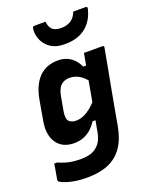

<svg xmlns="http://www.w3.org/2000/svg" viewBox="-180 -903 961 1206"><g transform="rotate(-20 300.0 -300.0)"><path d="M265 -550Q301 -550 327.5 -538Q354 -526 372.5 -506Q391 -486 403 -459H440L417 -352Q387 -391 358 -406.5Q329 -422 298 -422Q275 -422 256.5 -413Q238 -404 226.5 -384.5Q215 -365 209 -335L191 -235Q187 -211 189.5 -195Q192 -179 201 -170Q209 -163 220.5 -159Q232 -155 246 -155Q272 -155 296.5 -165.5Q321 -176 345.5 -195.5Q370 -215 393 -243L372 -116H341Q323 -88 300.5 -68Q278 -48 249.5 -37Q221 -26 187 -26Q149 -26 120 -39.5Q91 -53 72.5 -79Q54 -105 48 -142.5Q42 -180 51 -227L73 -353Q82 -405 99.5 -442Q117 -479 141 -502.5Q165 -526 196.5 -538Q228 -550 265 -550ZM437 -538Q468 -538 499.5 -538Q531 -538 561 -538Q565 -538 567 -536.5Q569 -535 570 -533Q571 -531 570 -527Q558 -460 546.5 -399Q535 -338 524 -279Q513 -220 502 -159.5Q491 -99 479 -31Q464 50 427.5 102.5Q391 155 332 180Q273 205 190 205Q141 205 102.5 198Q64 191 40.5 181.5Q17 172 9 165Q8 163 7 160.5Q6 158 6 155Q12 127 15.5 103Q19 79 24 51H43Q68 62 91 69Q114 76 139 79Q164 82 192 82Q231 82 258.5 73Q286 64 305 45Q317 34 325 20.5Q333 7 339 -10Q345 -27 348 -48Q361 -116 371 -173.5Q381 -231 391.5 -288.5Q402 -346 414 -414Q418 -435 422 -455.5Q426 -476 429.5 -496.5Q433 -517 437 -538ZM358 -734Q395 -734 421.5 -750.5Q448 -767 463 -805Q482 -805 503 -805Q524 -805 543 -805Q553 -805 555 -801Q557 -797 553 -783Q540 -734 512 -700Q484 -666 443.5 -648.5Q403 -631 351 -631H337Q289 -631 255 -652Q221 -673 203.5 -707.5Q186 -742 188 -783Q189 -797 192.5 -801Q196 -805 206 -805Q225 -805 241.5 -805Q258 -805 277 -805Q281 -767 300 -750.5Q319 -734 358 -734Z"/></g></svg>

Font: RecMonoLinear Nerd Font Mono
Style: Bold Italic
Weight: 700
Italic angle: -10°
Monospace: yes
Version: Version 1.085; ttfautohint (v1.8.4.7-5d5b);Nerd Fonts 3.2.1